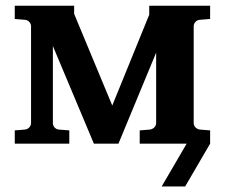

<svg xmlns="http://www.w3.org/2000/svg" viewBox="-20 -508 795 679"><path d="M32.2 0V-46.9L67.9 -49.8Q77.1 -50.8 83.5 -57.4Q89.8 -64 89.8 -73.2V-415Q89.8 -423.8 83.5 -430.7Q77.1 -437.5 67.9 -438L32.2 -440.9V-487.8H242.2V-459L377 -134.8L507.8 -456.1V-487.8H723.1V-440.9L687 -438Q677.7 -437.5 671.4 -430.7Q665 -423.8 665 -415V-73.2Q665 -64 671.4 -57.4Q677.7 -50.8 687 -49.8L723.1 -46.9V0H474.1V-46.9L509.8 -49.8Q519 -50.8 525.6 -57.4Q532.2 -64 532.2 -73.2V-321.8L398.9 0H312L167 -345.2V-73.2Q167 -64 172.9 -57.4Q178.7 -50.8 188 -49.8L225.1 -46.9V0ZM551.8 151.4 640.1 0V-37.1H723.1V0L634.8 151.4Z"/></svg>

Font: Charis
Style: Bold
Weight: 700
Designer: Walt Agee, Miriam Martin, Annie Olsen, Victor Gaultney, Lorna Priest, Alan Ward, Bob Hallissy, Martin Hosken, Sharon Cor
Foundry: SIL Global
Version: Version 7.000